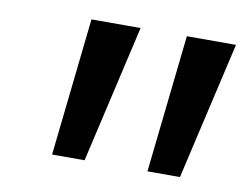

<svg xmlns="http://www.w3.org/2000/svg" viewBox="-50 -889 617 483"><g transform="rotate(10 258.5 -648.0)"><path d="M147.9 -823.7H273.4L192.4 -471.7H109.4ZM391.6 -823.7H517.1L436 -471.7H353Z"/></g></svg>

Font: Brush Lettering One
Style: Bold Italic
Weight: 400
Italic angle: -7°
Designer: Eben Sorkin
Foundry: Eben Sorkin
Version: Version 1.001